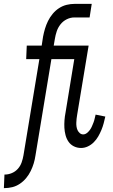

<svg xmlns="http://www.w3.org/2000/svg" viewBox="-62 -755 582 990"><path d="M-42 215 -39 145H-37Q-19 145 -1 137.5Q17 130 30 115.5Q43 101 49.5 82.5Q56 64 59 46L141 -450H73L76 -520H153L160 -566Q164 -587 170 -607Q176 -627 185.5 -646.5Q195 -666 209.5 -683.5Q224 -701 242.5 -713Q261 -725 281.5 -730Q302 -735 323 -735H411L400 -665H321Q301 -665 282 -655.5Q263 -646 250 -629.5Q237 -613 230.5 -593.5Q224 -574 221 -555L215 -520H335L332 -450H203L121 46Q118 67 112 87Q106 107 96.5 126.5Q87 146 73 163Q59 180 40.5 192.5Q22 205 1.5 210Q-19 215 -40 215ZM356 8Q336 8 319 -0.5Q302 -9 291.5 -24Q281 -39 276 -58Q271 -77 270 -96Q269 -115 270.5 -135Q272 -155 276 -175L321 -450H248L251 -520H395L336 -164Q334 -154 333 -143.5Q332 -133 331.5 -123Q331 -113 332.5 -102.5Q334 -92 338 -83.5Q342 -75 349.5 -68.5Q357 -62 367 -62Q377 -62 386 -69Q395 -76 401.5 -85Q408 -94 412 -103.5Q416 -113 420 -123Q424 -133 426 -143Q428 -153 431 -164L481 -154Q477 -136 472.5 -119Q468 -102 461 -85Q454 -68 444.5 -51.5Q435 -35 421.5 -21.5Q408 -8 391 0Q374 8 356 8Z"/></svg>

Font: Iosevka Fixed
Style: Italic
Weight: 400
Italic angle: -9°
Monospace: yes
Designer: Belleve Invis
Foundry: Belleve Invis
Version: Version 33.2.4